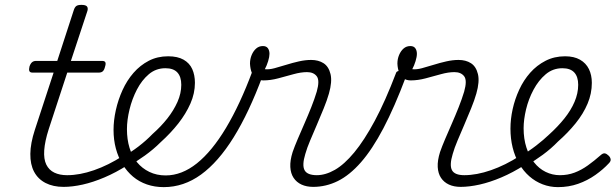

<svg xmlns="http://www.w3.org/2000/svg" viewBox="-20 -750 2526 788"><path d="M241 17Q198 17 167 1Q136 -15 120 -45Q104 -75 104.5 -118.5Q105 -162 123 -217L200 -452H114Q103 -452 100.5 -458.5Q98 -465 101 -477Q105 -489 111.5 -494.5Q118 -500 128 -500H215L283 -709Q287 -721 293.5 -725.5Q300 -730 314 -730Q331 -730 336.5 -724Q342 -718 339 -706L271 -500H399Q410 -500 412.5 -494Q415 -488 411 -476Q408 -463 402 -457.5Q396 -452 385 -452H256L180 -220Q164 -170 161.5 -133.5Q159 -97 170 -74.5Q181 -52 203 -41.5Q225 -31 255 -31Q265 -31 269 -23.5Q273 -16 272 -7Q271 2 263 9.5Q255 17 241 17Z M241 17Q229 17 224.5 9.5Q220 2 223 -7Q226 -16 235 -23.5Q244 -31 256 -31Q307 -31 366 -51.5Q425 -72 484 -110Q492 -115 498.5 -111.5Q505 -108 509.5 -100.5Q514 -93 513 -84.5Q512 -76 503 -72Q456 -42 409 -22Q362 -2 319.5 7.5Q277 17 241 17Z M482 -106Q516 -124 548 -148.5Q580 -173 606 -200Q641 -231 667 -264Q693 -297 708.5 -332Q724 -367 724 -402Q724 -435 708 -452.5Q692 -470 659 -470Q648 -470 643.5 -477Q639 -484 640.5 -494Q642 -504 649.5 -511.5Q657 -519 670 -519Q709 -519 733.5 -505Q758 -491 769 -466.5Q780 -442 780 -410Q780 -367 761.5 -325Q743 -283 712 -243.5Q681 -204 639 -166Q610 -137 574.5 -111.5Q539 -86 502 -65Z M652 18Q615 18 583 7Q551 -4 526 -25Q501 -46 483 -75.5Q465 -105 455.5 -140.5Q446 -176 446 -217Q446 -256 455.5 -298.5Q465 -341 483 -380.5Q501 -420 528 -451Q555 -482 590.5 -500.5Q626 -519 670 -519Q680 -519 684 -511.5Q688 -504 685.5 -494Q683 -484 676 -477Q669 -470 659 -470Q620 -470 591 -445.5Q562 -421 542 -382.5Q522 -344 511.5 -300.5Q501 -257 501 -220Q501 -178 511.5 -143.5Q522 -109 542.5 -84Q563 -59 593 -44.5Q623 -30 660 -30Q726 -30 788 -79.5Q850 -129 907.5 -225Q965 -321 1016 -458Q1019 -466 1027 -468Q1035 -470 1043 -466.5Q1051 -463 1056 -456Q1061 -449 1058 -439Q1002 -288 939 -186.5Q876 -85 805 -33.5Q734 18 652 18Z M1266 17Q1238 17 1217.5 7.5Q1197 -2 1185 -20Q1173 -38 1171.5 -64.5Q1170 -91 1181 -126Q1189 -149 1202 -179.5Q1215 -210 1229.5 -243Q1244 -276 1257.5 -310Q1271 -344 1280 -374Q1293 -420 1280 -437Q1267 -454 1240 -454Q1215 -454 1184.5 -445.5Q1154 -437 1122 -428.5Q1090 -420 1061 -420Q1043 -420 1031 -428.5Q1019 -437 1013 -452.5Q1007 -468 1006 -489Q1006 -508 1013 -524.5Q1020 -541 1031.5 -551Q1043 -561 1059 -561Q1073 -561 1079.5 -552Q1086 -543 1086 -529Q1086 -517 1080.5 -499Q1075 -481 1067 -466Q1084 -464 1106.5 -470Q1129 -476 1154.5 -484Q1180 -492 1206.5 -498Q1233 -504 1257 -504Q1287 -504 1308 -490.5Q1329 -477 1336.5 -446Q1344 -415 1330 -366Q1322 -338 1308.5 -305Q1295 -272 1280.5 -238Q1266 -204 1253 -173.5Q1240 -143 1233 -118Q1219 -72 1230 -51.5Q1241 -31 1281 -31Q1291 -31 1295 -23.5Q1299 -16 1297 -7Q1295 2 1287.5 9.5Q1280 17 1266 17Z M1265 17Q1253 17 1249 9.5Q1245 2 1247.5 -7Q1250 -16 1259 -23.5Q1268 -31 1280 -31Q1316 -31 1354.5 -53Q1393 -75 1434 -124.5Q1475 -174 1518 -254Q1561 -334 1606 -452Q1608 -457 1615.5 -458.5Q1623 -460 1631.5 -457.5Q1640 -455 1644.5 -449.5Q1649 -444 1646 -435Q1599 -310 1553.5 -223.5Q1508 -137 1461.5 -84Q1415 -31 1366.5 -7Q1318 17 1265 17Z M1871 17Q1843 17 1822.5 7.5Q1802 -2 1790 -20Q1778 -38 1776.5 -64.5Q1775 -91 1786 -126Q1794 -149 1807 -179.5Q1820 -210 1834.5 -243Q1849 -276 1862.5 -310Q1876 -344 1885 -374Q1898 -420 1885 -437Q1872 -454 1845 -454Q1820 -454 1789.5 -445.5Q1759 -437 1727 -428.5Q1695 -420 1666 -420Q1648 -420 1636 -428.5Q1624 -437 1618 -452.5Q1612 -468 1611 -489Q1611 -508 1618 -524.5Q1625 -541 1636.5 -551Q1648 -561 1664 -561Q1678 -561 1684.5 -552Q1691 -543 1691 -529Q1691 -517 1685.5 -499Q1680 -481 1672 -466Q1689 -464 1711.5 -470Q1734 -476 1759.5 -484Q1785 -492 1811.5 -498Q1838 -504 1862 -504Q1892 -504 1913 -490.5Q1934 -477 1941.5 -446Q1949 -415 1935 -366Q1927 -338 1913.5 -305Q1900 -272 1885.5 -238Q1871 -204 1858 -173.5Q1845 -143 1838 -118Q1824 -72 1835 -51.5Q1846 -31 1886 -31Q1896 -31 1900 -23.5Q1904 -16 1902 -7Q1900 2 1892.5 9.5Q1885 17 1871 17Z M1870 17Q1858 17 1853.5 9.5Q1849 2 1852 -7Q1855 -16 1864 -23.5Q1873 -31 1885 -31Q1936 -31 1995 -51.5Q2054 -72 2113 -110Q2121 -115 2127.5 -111.5Q2134 -108 2138.5 -100.5Q2143 -93 2142 -84.5Q2141 -76 2132 -72Q2085 -42 2038 -22Q1991 -2 1948.5 7.5Q1906 17 1870 17Z M2116 -109Q2150 -129 2180.5 -152.5Q2211 -176 2236 -200Q2270 -231 2296.5 -264Q2323 -297 2338 -332Q2353 -367 2353 -402Q2353 -435 2337 -452.5Q2321 -470 2288 -470Q2249 -470 2219.5 -445Q2190 -420 2169.5 -381.5Q2149 -343 2139 -301Q2129 -259 2129 -224Q2129 -180 2140.5 -144.5Q2152 -109 2172 -83.5Q2192 -58 2219.5 -44.5Q2247 -31 2278 -31Q2310 -31 2338 -41.5Q2366 -52 2392.5 -71Q2419 -90 2445 -113Q2455 -122 2462.5 -120.5Q2470 -119 2477 -112Q2484 -106 2486 -97.5Q2488 -89 2479 -80Q2456 -55 2423.5 -32Q2391 -9 2352.5 4.5Q2314 18 2270 18Q2237 18 2207 6.5Q2177 -5 2152.5 -26.5Q2128 -48 2110.5 -78Q2093 -108 2084 -144.5Q2075 -181 2075 -222Q2075 -261 2084 -302Q2093 -343 2111 -382Q2129 -421 2156 -451.5Q2183 -482 2219 -500.5Q2255 -519 2299 -519Q2336 -519 2360.5 -505Q2385 -491 2397 -466.5Q2409 -442 2409 -410Q2409 -366 2391.5 -324.5Q2374 -283 2342.5 -244Q2311 -205 2270 -169Q2242 -140 2208 -115Q2174 -90 2138 -69Z"/></svg>

Font: Playwrite CO ExtraLight
Style: Regular
Weight: 250
Version: Version 1.002